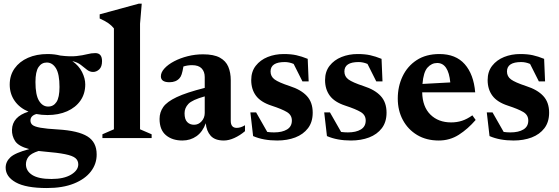

<svg xmlns="http://www.w3.org/2000/svg" viewBox="-20 -732 2962 1018"><path d="M231.5 -122Q200.5 -122 173 -127.5Q141.5 -118.5 141.5 -93Q141.5 -78.5 152.2 -69.5Q163 -60.5 194.5 -54.8Q226 -49 289 -45.5Q394.5 -39 443.5 -8.8Q492.5 21.5 492.5 86.5Q493 136.5 462 177Q431 217.5 372 241.2Q313 265 228.5 265Q117.5 265 63.8 235Q10 205 10 157Q10 125.5 35 102Q60 78.5 135 58.5Q78 43.5 60.2 16Q42.5 -11.5 43.5 -44Q45.5 -113.5 131 -140Q83.5 -160 57.5 -197.5Q31.5 -235 31.5 -283.5Q31.5 -332.5 57.2 -369Q83 -405.5 128.2 -425.5Q173.5 -445.5 232.5 -445.5Q268.5 -445.5 299.5 -437.5Q352 -431 385.5 -434.8Q419 -438.5 441.8 -444.5Q464.5 -450.5 485 -450.5Q521 -450.5 521 -408Q521 -378 506.2 -364.2Q491.5 -350.5 473.5 -350.5Q456 -350.5 441.2 -362.2Q426.5 -374 408.5 -388Q390.5 -402 363.5 -408Q398 -384 415 -350.2Q432 -316.5 432 -284.5Q432 -235 406.5 -198.5Q381 -162 335.8 -142Q290.5 -122 231.5 -122ZM235.5 -167Q263.5 -167 279.5 -191.2Q295.5 -215.5 295.5 -271Q295.5 -339 276.8 -369.8Q258 -400.5 228 -400.5Q200.5 -400.5 184.2 -376.2Q168 -352 168 -297Q168 -228.5 186.8 -197.8Q205.5 -167 235.5 -167ZM117.5 139Q117.5 174.5 151 195.8Q184.5 217 252.5 217Q318.5 217 356.8 194Q395 171 395 139.5Q395 119 379.8 106.2Q364.5 93.5 325 85.5Q285.5 77.5 213.5 71.5Q198.5 70 184.5 68.5Q144 81.5 130.8 99.5Q117.5 117.5 117.5 139Z M722.5 -46.5 784 -20V0H523V-20L584 -46.5V-581.5Q572 -596.5 554.8 -608.8Q537.5 -621 508.5 -634V-656L715.5 -712.5H731.5L722.5 -606Z M1167 13Q1119.5 13 1097 -12.2Q1074.5 -37.5 1071 -78.5Q1054.5 -33 1022 -10Q989.5 13 947 13Q893.5 13 859.8 -15.2Q826 -43.5 826 -101.5Q826 -136.5 845.5 -164.5Q865 -192.5 916.8 -217Q968.5 -241.5 1065.5 -266V-323.5Q1065.5 -352 1049.2 -369.2Q1033 -386.5 998 -386.5Q975 -386.5 952.5 -379.5Q948 -352.5 943.2 -338.2Q938.5 -324 931.5 -317Q913 -296 878.5 -296Q833 -296 833 -327.5Q833 -348.5 852 -369.2Q871 -390 903.2 -407Q935.5 -424 975.2 -434Q1015 -444 1056.5 -444Q1113.5 -444 1145.5 -426.5Q1177.5 -409 1190.5 -378Q1203.5 -347 1203.5 -306.5V-91.5Q1203.5 -54 1235 -54Q1256.5 -54 1279 -68V-36.5Q1252.5 -14 1222.8 -0.5Q1193 13 1167 13ZM958.5 -131.5Q958.5 -99.5 972.5 -85Q986.5 -70.5 1009 -70.5Q1032.5 -70.5 1049 -89Q1065.5 -107.5 1065.5 -133V-221Q999 -202.5 978.8 -181Q958.5 -159.5 958.5 -131.5Z M1484.5 -445.5Q1523.5 -445.5 1551.5 -439.2Q1579.5 -433 1611.5 -420L1616.5 -300.5H1583.5L1537 -393Q1513.5 -403 1490 -403Q1414.5 -403 1414.5 -353Q1414.5 -326.5 1436 -310.8Q1457.5 -295 1516.5 -275.5Q1576 -256.5 1607 -223Q1638 -189.5 1638 -134.5Q1638 -85 1613 -52.2Q1588 -19.5 1545.5 -3.2Q1503 13 1449.5 13Q1376 13 1322 -10.5L1307.5 -136H1338L1397 -32.5Q1414 -30 1433 -30Q1476 -30 1501.8 -45.5Q1527.5 -61 1527.5 -93Q1527.5 -122 1501.5 -137.8Q1475.5 -153.5 1419 -172Q1362.5 -190.5 1337.2 -224.5Q1312 -258.5 1312 -307.5Q1312 -352.5 1336 -383.2Q1360 -414 1399.2 -429.8Q1438.5 -445.5 1484.5 -445.5Z M1876 -445.5Q1915 -445.5 1943 -439.2Q1971 -433 2003 -420L2008 -300.5H1975L1928.5 -393Q1905 -403 1881.5 -403Q1806 -403 1806 -353Q1806 -326.5 1827.5 -310.8Q1849 -295 1908 -275.5Q1967.5 -256.5 1998.5 -223Q2029.5 -189.5 2029.5 -134.5Q2029.5 -85 2004.5 -52.2Q1979.5 -19.5 1937 -3.2Q1894.5 13 1841 13Q1767.5 13 1713.5 -10.5L1699 -136H1729.5L1788.5 -32.5Q1805.5 -30 1824.5 -30Q1867.5 -30 1893.2 -45.5Q1919 -61 1919 -93Q1919 -122 1893 -137.8Q1867 -153.5 1810.5 -172Q1754 -190.5 1728.8 -224.5Q1703.5 -258.5 1703.5 -307.5Q1703.5 -352.5 1727.5 -383.2Q1751.5 -414 1790.8 -429.8Q1830 -445.5 1876 -445.5Z M2310 -445.5Q2396.5 -445.5 2444 -391.8Q2491.5 -338 2499.5 -242.5H2218.5Q2220 -166 2262 -124.5Q2304 -83 2372 -83Q2403 -83 2429.8 -91.8Q2456.5 -100.5 2484.5 -120.5L2502 -96Q2460.5 -48 2412.8 -17.5Q2365 13 2306.5 13Q2240.5 13 2191.8 -16.2Q2143 -45.5 2116 -95.8Q2089 -146 2089 -209.5Q2089 -273.5 2114.5 -327.2Q2140 -381 2189.2 -413.2Q2238.5 -445.5 2310 -445.5ZM2298 -398Q2268.5 -398 2246.8 -373.8Q2225 -349.5 2220 -287L2367.5 -295Q2357.5 -398 2298 -398Z M2738 -445.5Q2777 -445.5 2805 -439.2Q2833 -433 2865 -420L2870 -300.5H2837L2790.5 -393Q2767 -403 2743.5 -403Q2668 -403 2668 -353Q2668 -326.5 2689.5 -310.8Q2711 -295 2770 -275.5Q2829.5 -256.5 2860.5 -223Q2891.5 -189.5 2891.5 -134.5Q2891.5 -85 2866.5 -52.2Q2841.5 -19.5 2799 -3.2Q2756.5 13 2703 13Q2629.5 13 2575.5 -10.5L2561 -136H2591.5L2650.5 -32.5Q2667.5 -30 2686.5 -30Q2729.5 -30 2755.2 -45.5Q2781 -61 2781 -93Q2781 -122 2755 -137.8Q2729 -153.5 2672.5 -172Q2616 -190.5 2590.8 -224.5Q2565.5 -258.5 2565.5 -307.5Q2565.5 -352.5 2589.5 -383.2Q2613.5 -414 2652.8 -429.8Q2692 -445.5 2738 -445.5Z"/></svg>

Font: Newsreader Text
Style: Bold
Weight: 700
Designer: Hugues Gentile
Foundry: Production Type
Version: Version 1.001